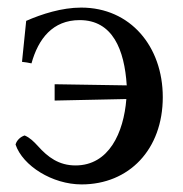

<svg xmlns="http://www.w3.org/2000/svg" viewBox="-20 -474 483 506"><path d="M38 -311C46 -310 55 -309 63 -307C81 -372 119 -421 190 -421C277 -421 308 -343 314 -249L124 -252V-209L313 -213C306 -124 267 -38 179 -38C135 -38 106 -60 80 -89C69 -101 59 -111 45 -117C35 -114 24 -105 21 -93C40 -37 118 12 195 12C320 12 409 -80 409 -218C409 -351 324 -454 194 -454C143 -454 90 -437 49 -419Z"/></svg>

Font: Sibila
Style: Regular
Weight: 400
Designer: Stefan Peev
Foundry: Context Ltd
Version: Version 1.000